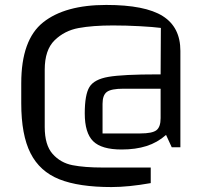

<svg xmlns="http://www.w3.org/2000/svg" viewBox="-20 -596 843 777"><path d="M710 -390V0H675L652 -50Q617 -19 573 -5Q529 9 472 9Q391 9 357 -24.5Q323 -58 323 -137Q323 -213 342 -244Q361 -275 419 -285Q477 -295 618 -295H630L631 -483Q601 -487 545.5 -490Q490 -493 437 -493Q355 -493 298 -482.5Q241 -472 201 -433Q161 -394 161 -314V-82Q161 -9 193 27Q225 63 273.5 72.5Q322 82 396 82H590V145Q500 161 431 161Q299 161 220 129.5Q141 98 103.5 24Q66 -50 66 -178V-259Q66 -435 154.5 -505.5Q243 -576 410 -576Q567 -576 638.5 -531Q710 -486 710 -390ZM630 -118V-237H479Q430 -237 412.5 -224Q395 -211 395 -176V-56H548Q596 -56 613 -69Q630 -82 630 -118Z"/></svg>

Font: Changa Light
Style: Regular
Weight: 300
Designer: Eduardo Rodriguez Tunni
Foundry: Eduardo Rodriguez Tunni
Version: Version 2.002; ttfautohint (v1.5) -l 8 -r 50 -G 110 -x 14 -H